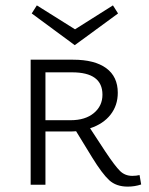

<svg xmlns="http://www.w3.org/2000/svg" viewBox="-20 -687 555 714"><path d="M419 -637 258 -519 98 -637 117 -667 259 -578 400 -667ZM499 -36 505 -1Q481 7 455 7Q412 7 386 -17Q360 -41 323 -101L263 -199Q253 -198 234 -198H149V0H94V-465H252Q332 -465 375 -433.5Q418 -402 418 -342Q418 -295 391 -260.5Q364 -226 315 -210L372 -123Q408 -69 426.5 -51Q445 -33 472 -33Q487 -33 499 -36ZM149 -240H243Q297 -240 329 -266.5Q361 -293 361 -335Q361 -418 248 -418H149Z"/></svg>

Font: EauTestSC Semilight
Style: Regular
Weight: 300
Designer: Christian Thalmann (Catharsis Fonts)
Version: Version 0.001;PS 000.001;hotconv 1.0.88;makeotf.lib2.5.64775